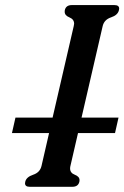

<svg xmlns="http://www.w3.org/2000/svg" viewBox="-20 -715 482 745"><path d="M26.4 -198.7 40 -258.8H184.1L266.1 -613.8Q267.1 -618.7 267.6 -623Q267.6 -640.1 249.5 -647.5Q231 -654.8 231 -669.4Q231 -672.4 231.4 -675.3Q235.8 -695.3 258.8 -695.3H423.8Q442.4 -695.3 442.4 -681.6Q442.4 -678.7 441.4 -675.3Q437 -656.2 410.6 -647.5Q384.3 -638.7 378.4 -613.8L296.4 -258.8H439.9L426.3 -198.7H282.7L253.4 -71.8Q252 -66.4 252 -61.5Q252 -43.9 270 -37.1Q289.1 -29.8 288.6 -15.6Q288.6 -13.2 288.1 -10.3Q283.7 9.8 260.7 9.8H95.2Q77.1 9.8 77.1 -3.9Q77.1 -6.8 78.1 -10.3Q82.5 -28.3 108.9 -37.1Q135.3 -45.9 141.1 -71.3L170.4 -198.7Z"/></svg>

Font: Caudex
Style: Bold
Weight: 700
Italic angle: -13°
Version: Version 1.04